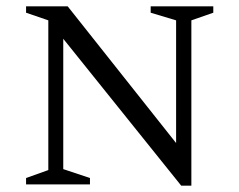

<svg xmlns="http://www.w3.org/2000/svg" viewBox="-20 -580 753 604"><path d="M62 0V-20L132 -45V-516L62 -540V-560H193L534 -130V-516L454 -540V-560H651V-540L582 -516V4H550L179 -458V-48L263 -20V0Z"/></svg>

Font: Spectral SC Light
Style: Regular
Weight: 300
Designer: Jean-Baptiste Levee
Foundry: Production Type
Version: Version 2.001